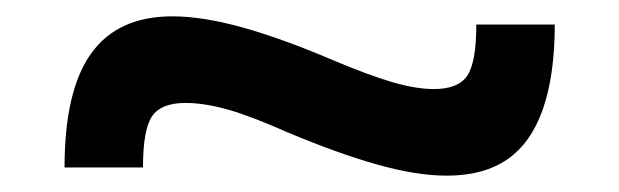

<svg xmlns="http://www.w3.org/2000/svg" viewBox="-20 -418 758 235"><path d="M59 -213Q59 -307 91.5 -352.5Q124 -398 191 -398Q228 -398 276.5 -384.5Q325 -371 386 -345Q431 -326 460 -317.5Q489 -309 511 -309Q541 -309 552 -325.5Q563 -342 563 -388H659Q659 -326 644.5 -284.5Q630 -243 601 -223Q572 -203 527 -203Q490 -203 442 -216.5Q394 -230 332 -256Q287 -276 258.5 -284Q230 -292 207 -292Q177 -292 166 -275.5Q155 -259 155 -213Z"/></svg>

Font: M PLUS 2 Medium
Style: Regular
Weight: 500
Designer: Coji Morishita
Foundry: UNDERFOREST DESIGN
Version: Version 1.001